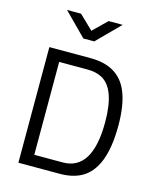

<svg xmlns="http://www.w3.org/2000/svg" viewBox="-133 -1018 912 1110"><g transform="rotate(15 322.5 -463.0)"><path d="M332 0H85V-692H332Q501 -692 556 -558Q588 -481 588 -356Q588 -95 458 -27Q406 0 332 0ZM509 -356Q509 -555 420 -604Q384 -624 332 -624H162V-68H332Q509 -68 509 -356ZM262 -791 128 -926H212L295 -846L377 -926H461L327 -791Z"/></g></svg>

Font: TitilliumWeb-Regular
Style: Regular
Weight: 400
Version: Version 1.001;PS 57.000;hotconv 1.0.70;makeotf.lib2.5.55311